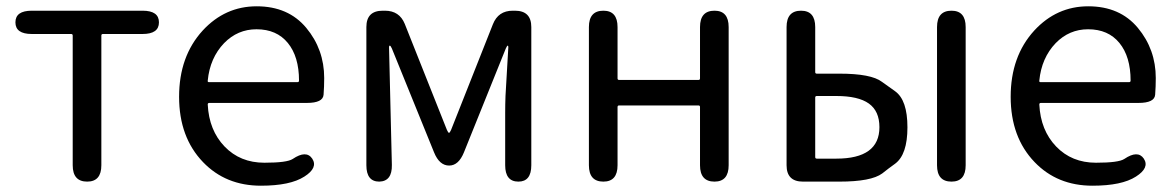

<svg xmlns="http://www.w3.org/2000/svg" viewBox="-20 -577 3734 610"><path d="M257 0Q211 0 211 -52V-464Q211 -469 206 -469H81Q29 -469 29 -506Q29 -543 81 -543H433Q485 -543 485 -506Q485 -469 433 -469H307Q302 -469 302 -464V-52Q302 0 257 0Z M809 13Q697 13 625 -62Q549 -141 549 -269.5Q549 -398 624 -480Q695 -557 795.5 -557Q896 -557 953 -488.5Q1010 -420 1010 -329Q1010 -302 1008 -276Q1006 -250 955 -250H645Q640 -250 640 -245Q644 -163 693.5 -111.5Q743 -60 820 -60Q892 -60 910 -72Q953 -101 972 -73Q991 -44 947 -16Q902 13 809 13ZM640 -321Q639 -316 644 -316H925Q930 -316 930 -321Q930 -397 894.5 -440.5Q859 -484 795 -484Q735 -484 692 -440Q647 -393 640 -321Z M1185 0Q1144 0 1144 -52V-491Q1144 -543 1196 -543H1203Q1249 -543 1266 -501L1400 -164Q1404 -155 1406.5 -155Q1409 -155 1413 -164L1546 -500Q1563 -543 1609 -543H1616Q1668 -543 1668 -491V-52Q1668 0 1627 0Q1585 0 1585 -52V-218Q1585 -245 1586 -272L1595 -427Q1595 -432 1593 -432Q1591 -432 1587 -423L1454 -93Q1437 -51 1407 -51Q1376 -51 1359 -93L1225 -423Q1221 -432 1218.5 -432Q1216 -432 1216 -427L1225 -53Q1226 -1 1185 0Z M1897 0Q1851 0 1851 -52V-491Q1851 -543 1897 -543Q1942 -543 1942 -491V-328Q1942 -323 1947 -323H2199Q2204 -323 2204 -328V-491Q2204 -543 2250 -543Q2295 -543 2295 -491V-52Q2295 0 2250 0Q2204 0 2204 -52V-237Q2204 -242 2199 -242H1947Q1942 -242 1942 -237V-52Q1942 0 1897 0Z M2531 0Q2479 0 2479 -52V-491Q2479 -543 2525 -543Q2570 -543 2570 -491V-348Q2570 -343 2575 -343H2647Q2748 -343 2782 -317Q2803 -302 2824 -287Q2863 -259 2863 -172.5Q2863 -86 2824 -57Q2803 -42 2783 -26Q2748 0 2647 0ZM3003 0Q2957 0 2957 -52V-491Q2957 -543 3003 -543Q3048 -543 3048 -491V-52Q3048 0 3003 0ZM2570 -78Q2570 -73 2575 -73H2637Q2774 -73 2774 -173Q2774 -224 2740.5 -248Q2707 -272 2637 -272H2575Q2570 -272 2570 -267Z M3451 13Q3339 13 3267 -62Q3191 -141 3191 -269.5Q3191 -398 3266 -480Q3337 -557 3437.5 -557Q3538 -557 3595 -488.5Q3652 -420 3652 -329Q3652 -302 3650 -276Q3648 -250 3597 -250H3287Q3282 -250 3282 -245Q3286 -163 3335.5 -111.5Q3385 -60 3462 -60Q3534 -60 3552 -72Q3595 -101 3614 -73Q3633 -44 3589 -16Q3544 13 3451 13ZM3282 -321Q3281 -316 3286 -316H3567Q3572 -316 3572 -321Q3572 -397 3536.5 -440.5Q3501 -484 3437 -484Q3377 -484 3334 -440Q3289 -393 3282 -321Z"/></svg>

Font: Resource Han Rounded HK
Style: Regular
Weight: 400
Designer: Cyano Hao (round all glyphs); Ryoko NISHIZUKA  (kana, bopomofo & ideographs); Paul D. Hunt (Latin, Greek & Cyrillic); Sa
Foundry: Cyano Hao
Version: 0.990